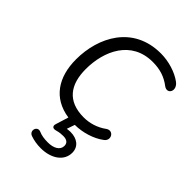

<svg xmlns="http://www.w3.org/2000/svg" viewBox="-203 -584 865 865"><g transform="rotate(45 229.5 -151.5)"><path d="M219 191C286 191 335 157 335 105C335 66 305 44 263 44C256 44 249 45 241 46L254 8C302 8 357 -8 394 -36C424 -57 398 -100 368 -80C333 -54 293 -44 259 -44C154 -44 111 -107 111 -205C111 -321 166 -441 302 -441C347 -441 384 -430 419 -403C451 -380 476 -426 437 -453C404 -477 352 -494 301 -494C124 -494 49 -346 49 -205C49 -92 101 -11 210 5L192 63C188 75 189 79 193 84C198 88 205 88 215 85C228 81 242 80 253 80C276 80 288 90 288 108C288 135 261 150 224 150C200 150 182 147 166 140C138 128 125 170 153 180C172 187 196 191 219 191Z"/></g></svg>

Font: SN Pro Light
Style: Italic
Weight: 300
Italic angle: -8.99998°
Designer: Tobias Whetton
Foundry: Supernotes
Version: Version 1.001;Glyphs 3.2 (3249)